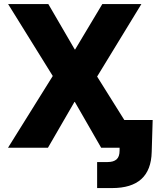

<svg xmlns="http://www.w3.org/2000/svg" viewBox="-20 -748 793 972"><path d="M224.6 -727.5 358.4 -497.6H360.4L498 -727.5H695.8L471.7 -360.4L697.3 0H492.2L358.9 -231.9H356.9L222.7 0H20.5L247.1 -363.3L21 -727.5ZM547.4 204.1H471.7V72.3H525.4Q554.7 72.3 570.1 58.8Q585.4 45.4 585.4 14.6V0H531.2V-140.6H752.9L748 21.5Q743.7 204.1 547.4 204.1Z"/></svg>

Font: Inter Display Extra Bold
Style: Regular
Weight: 800
Designer: Rasmus Andersson
Foundry: rsms
Version: Version 4.000;git-4fc901f